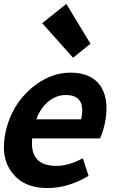

<svg xmlns="http://www.w3.org/2000/svg" viewBox="-26 -944 627 978"><path d="M36 -64Q-27 -144 4 -279Q35 -410 134 -495Q228 -574 333 -574Q445 -574 491 -498Q533 -426 506 -306Q495 -262 483 -239H138Q124 -99 261 -99Q325 -99 396 -138L425 -48Q321 14 215 14Q95 14 36 -64ZM387 -336Q415 -460 309 -460Q263 -460 223 -429Q180 -395 159 -336ZM189 -826 312 -924 435 -721 346 -650Z"/></svg>

Font: KaiGen Gothic CN Bold
Style: Bold
Weight: 700
Designer: Ryoko NISHIZUKA  (kana & ideographs); Paul D. Hunt (Latin, Greek & Cyrillic); Wenlong ZHANG  (bopomofo); Sandoll Communi
Foundry: Adobe Systems Incorporated
Version: Version 1.002.20150501